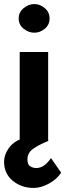

<svg xmlns="http://www.w3.org/2000/svg" viewBox="-25 -693 335 945"><path d="M141 232Q80 232 37.5 196.5Q-5 161 -5 103Q-5 70 17 38Q39 6 80 -10H188L214 0Q167 19 138.5 39Q110 59 110 92Q110 117 123.5 125.5Q137 134 154 134Q193 134 226 85L276 157Q254 190 215 211Q176 232 141 232ZM72 -437H212V0H72ZM67 -602Q67 -633 91.5 -653Q116 -673 144 -673Q172 -673 195.5 -653Q219 -633 219 -602Q219 -571 195.5 -551.5Q172 -532 144 -532Q116 -532 91.5 -551.5Q67 -571 67 -602Z"/></svg>

Font: Reem Kufi
Style: Regular
Weight: 400
Designer: Khaled Hosny
Version: Version 1.6